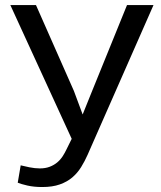

<svg xmlns="http://www.w3.org/2000/svg" viewBox="-20 -731 640 761"><path d="M50.3 -6.8Q63 -1.5 88.6 4.4Q114.3 10.3 147.5 10.3Q188 10.3 217 0Q246.1 -10.3 266.6 -27.8Q287.1 -45.4 301.5 -68.6Q315.9 -91.8 327.1 -117.2L588.4 -710.9H483.4L342.8 -364.7L307.6 -277.3L272.9 -370.6L122.6 -710.9H21L264.2 -180.7L243.7 -139.2Q237.3 -125.5 228.5 -111.8Q219.7 -98.1 207 -87.4Q194.3 -76.7 177.2 -70.1Q160.2 -63.5 137.7 -63.5Q118.7 -63.5 96.7 -67.9Q74.7 -72.3 62 -75.7Z"/></svg>

Font: Roboto Mono
Style: Regular
Weight: 400
Monospace: yes
Designer: Google
Version: Version 3.000